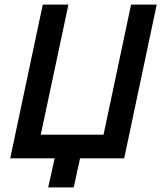

<svg xmlns="http://www.w3.org/2000/svg" viewBox="-20 -696 709 844"><path d="M525.9 0H332L304.2 127.9H191.9L220.2 0H24.9L168 -675.8H280.8L159.2 -104H435.1L556.2 -675.8H668.9Z"/></svg>

Font: Clear Sans Medium
Style: Italic
Weight: 500
Italic angle: -12°
Foundry: Intel Corporation
Version: Version 1.00